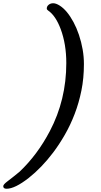

<svg xmlns="http://www.w3.org/2000/svg" viewBox="-119 -910 618 1176"><path d="M-78.6 246.1Q-99.1 246.1 -99.1 230.5Q-99.1 220.7 -77.1 203.6L-37.6 172.9Q-19.5 159.2 0.5 142.1Q109.9 38.6 186 -106.4Q287.1 -298.3 287.1 -523.9Q287.1 -639.2 252.9 -731.4Q222.2 -813.5 176.8 -844.7Q167.5 -850.6 167.5 -857.7Q167.5 -864.7 170.4 -870.4Q173.3 -876 178.7 -880.4Q189.9 -890.1 207 -890.1Q224.1 -890.1 246.8 -875.7Q269.5 -861.3 290.8 -835.7Q312 -810.1 331.1 -774.7Q350.1 -739.3 364.3 -697.3Q395 -605.5 395 -518.1Q395 -430.7 379.6 -355.2Q364.3 -279.8 338.4 -212.2Q312.5 -144.5 278.3 -85Q244.1 -25.4 206.5 24.4Q136.7 116.7 57.1 179.7Q-27.8 246.1 -78.6 246.1Z"/></svg>

Font: Courgette
Style: Regular
Weight: 400
Designer: Karolina Lach
Foundry: Sorkin Type Co.
Version: Version 1.002